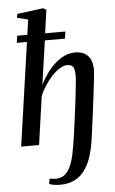

<svg xmlns="http://www.w3.org/2000/svg" viewBox="-67 -861 690 1154"><g transform="rotate(-5 278.0 -284.0)"><path d="M251 249Q230 249 211.8 246.2Q193.5 243.5 182 237.5L188.5 206.5Q198 208.5 207.8 209.5Q217.5 210.5 227.5 210.5Q260 210 281.2 191.5Q302.5 173 316.2 140.8Q330 108.5 338.5 65.8Q347 23 354 -25.5Q356.5 -39.5 360.2 -68Q364 -96.5 369 -133.5Q374 -170.5 379 -210.5Q384 -250.5 388.2 -287.5Q392.5 -324.5 395.2 -353Q398 -381.5 398 -395Q398.5 -421 394 -436Q389.5 -451 379.5 -457.5Q369.5 -464 353 -464Q332.5 -464 308.8 -449.8Q285 -435.5 261.5 -411Q238 -386.5 217.8 -355.5Q197.5 -324.5 184 -291L142.5 0H34.5L124 -623.5H62.5L69 -666H130L143 -757L77 -773.5L81 -796.5L239 -817L257 -805.5L237.5 -666H359.5L353.5 -623.5H232L194 -359Q211.5 -394 234 -425.8Q256.5 -457.5 283.8 -482.2Q311 -507 341.8 -521.2Q372.5 -535.5 406 -535.5Q456.5 -535.5 483.8 -506.2Q511 -477 510.5 -420Q510.5 -409.5 507.2 -379Q504 -348.5 499 -306.8Q494 -265 488.2 -219Q482.5 -173 476.8 -129.8Q471 -86.5 466.5 -53.5Q462 -20.5 460 -5.5Q447 87 418.2 143Q389.5 199 347.2 224Q305 249 251 249Z"/></g></svg>

Font: Merriweather 96pt Medium
Style: Italic
Weight: 500
Italic angle: -7.8°
Version: Version 2.101